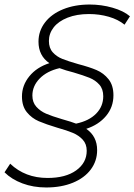

<svg xmlns="http://www.w3.org/2000/svg" viewBox="-49 -724 594 848"><path d="M167 -543Q167 -512 184 -493Q201 -474 226 -464Q251 -454 296 -441Q346 -428 377.5 -414.5Q409 -401 430.5 -374Q452 -347 452 -303Q452 -251 419.5 -212Q387 -173 332 -155Q380 -122 380 -61Q380 -13 352 24.5Q324 62 273 83Q222 104 155 104Q98 104 50 86Q2 68 -29 37L-4 -1Q62 62 161 62Q241 62 287.5 28.5Q334 -5 334 -58Q334 -88 316.5 -107Q299 -126 273 -137Q247 -148 204 -160Q154 -175 122.5 -188.5Q91 -202 69.5 -228.5Q48 -255 48 -298Q48 -347 80.5 -387Q113 -427 169 -445Q121 -478 121 -540Q121 -587 149.5 -624.5Q178 -662 229.5 -683Q281 -704 347 -704Q399 -704 448 -690Q497 -676 525 -652L501 -615Q473 -638 431.5 -650Q390 -662 344 -662Q290 -662 249.5 -646Q209 -630 188 -603Q167 -576 167 -543ZM276 -404Q240 -413 214 -423Q158 -410 126 -377Q94 -344 94 -302Q94 -272 111.5 -252.5Q129 -233 154.5 -222Q180 -211 224 -198Q270 -185 287 -178Q344 -190 375.5 -222Q407 -254 407 -299Q407 -331 389.5 -350.5Q372 -370 346 -380.5Q320 -391 276 -404Z"/></svg>

Font: Montserrat Alternates Light
Style: Italic
Weight: 300
Italic angle: -11.3°
Designer: Julieta Ulanovsky
Foundry: Julieta Ulanovsky
Version: Version 7.200